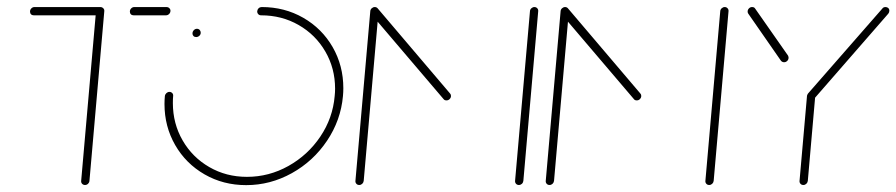

<svg xmlns="http://www.w3.org/2000/svg" viewBox="-20 -539 2609 559"><path d="M283.7 -507 240.4 -12.2Q240 -7.4 236.3 -3.9Q232.6 -0.4 227.4 -0.4Q222.6 -0.4 219.3 -3.7Q215.9 -7 216.3 -12.2L259.6 -507ZM67.4 -505.2Q67.4 -510.7 71.3 -514.6Q75.2 -518.5 80.4 -518.5H272.6Q277 -518.5 280.4 -515.4Q283.7 -512.2 283.7 -507.8Q283.7 -502.2 279.8 -498.3Q275.9 -494.4 270.7 -494.4H78.1Q73.3 -494.4 70.4 -497.4Q67.4 -500.4 67.4 -505.2ZM358.1 -505.2Q358.1 -510.7 362 -514.6Q365.9 -518.5 371.1 -518.5H465.2Q469.6 -518.5 473 -515.4Q476.3 -512.2 476.3 -507.8Q476.3 -502.2 472.4 -498.3Q468.5 -494.4 463.3 -494.4H368.9Q364.1 -494.4 361.1 -497.4Q358.1 -500.4 358.1 -505.2Z M540.4 -441.5Q540.4 -447 544.3 -451.1Q548.1 -455.2 553.3 -455.2Q558.1 -455.2 561.3 -451.9Q564.4 -448.5 564.4 -443.7Q564.4 -438.5 560.4 -434.8Q556.3 -431.1 551.1 -431.1Q546.3 -431.1 543.3 -434.1Q540.4 -437 540.4 -441.5ZM728.9 -506.7Q729.6 -511.9 733.3 -515.2Q737 -518.5 741.9 -518.5Q808.5 -518.5 863 -487.2Q917.4 -455.9 948.5 -401.9Q979.6 -347.8 979.6 -282.2Q979.6 -271.1 978.5 -259.3Q972.2 -188.9 932.2 -129.3Q892.2 -69.6 829.6 -34.8Q767 0 696.7 0Q630 0 575.6 -31.3Q521.1 -62.6 490 -116.7Q458.9 -170.7 458.9 -236.3Q458.9 -247.8 460 -259.3Q460.7 -264.4 464.6 -268Q468.5 -271.5 473.3 -271.5Q478.1 -271.5 481.5 -268Q484.8 -264.4 484.1 -259.3Q483.3 -252.2 483.3 -238.9Q483.3 -179.3 511.7 -130.2Q540 -81.1 589.3 -52.6Q638.5 -24.1 698.9 -24.1Q763 -24.1 819.6 -55.7Q876.3 -87.4 912.6 -141.3Q948.9 -195.2 954.4 -259.3Q955.6 -270.4 955.6 -280.7Q955.6 -340 927.2 -388.9Q898.9 -437.8 849.6 -466.1Q800.4 -494.4 740 -494.4Q734.8 -494.4 731.7 -498Q728.5 -501.5 728.9 -506.7Z M1071.1 -518.5Q1075.9 -518.5 1079.3 -515Q1082.6 -511.5 1082.2 -506.7L1038.9 -12.2Q1038.1 -7 1034.4 -3.7Q1030.7 -0.4 1025.9 -0.4Q1020.7 -0.4 1017.6 -3.9Q1014.4 -7.4 1014.8 -12.2L1058.1 -506.7Q1058.5 -511.5 1062.4 -515Q1066.3 -518.5 1071.1 -518.5ZM1293 -259.6Q1293 -254.4 1289.1 -250.6Q1285.2 -246.7 1280 -246.7Q1274.1 -246.7 1271.5 -250.4L1061.5 -497Q1058.5 -500 1058.5 -505.6Q1059.3 -510.4 1063 -514.1Q1066.7 -517.8 1071.5 -517.8Q1077 -517.8 1080.4 -513.7L1290.4 -266.7Q1293 -264.1 1293 -259.6ZM1535.9 -518.5Q1540.7 -518.5 1544.1 -515Q1547.4 -511.5 1547 -506.7L1503.7 -12.2Q1503 -7 1499.3 -3.7Q1495.6 -0.4 1490.7 -0.4Q1485.6 -0.4 1482.4 -3.9Q1479.3 -7.4 1479.6 -12.2L1523 -506.7Q1523.3 -511.5 1527.2 -515Q1531.1 -518.5 1535.9 -518.5Z M1625.2 -518.5Q1630 -518.5 1633.3 -515Q1636.7 -511.5 1636.3 -506.7L1593 -12.2Q1592.2 -7 1588.5 -3.7Q1584.8 -0.4 1580 -0.4Q1574.8 -0.4 1571.7 -3.9Q1568.5 -7.4 1568.9 -12.2L1612.2 -506.7Q1612.6 -511.5 1616.5 -515Q1620.4 -518.5 1625.2 -518.5ZM1847 -259.6Q1847 -254.4 1843.1 -250.6Q1839.3 -246.7 1834.1 -246.7Q1828.1 -246.7 1825.6 -250.4L1615.6 -497Q1612.6 -500 1612.6 -505.6Q1613.3 -510.4 1617 -514.1Q1620.7 -517.8 1625.6 -517.8Q1631.1 -517.8 1634.4 -513.7L1844.4 -266.7Q1847 -264.1 1847 -259.6ZM2090 -518.5Q2094.8 -518.5 2098.1 -515Q2101.5 -511.5 2101.1 -506.7L2057.8 -12.2Q2057 -7 2053.3 -3.7Q2049.6 -0.4 2044.8 -0.4Q2039.6 -0.4 2036.5 -3.9Q2033.3 -7.4 2033.7 -12.2L2077 -506.7Q2077.4 -511.5 2081.3 -515Q2085.2 -518.5 2090 -518.5Z M2342.2 -269.3Q2347 -269.3 2350.4 -265.7Q2353.7 -262.2 2353.3 -257L2331.9 -12.2Q2331.1 -7 2327.4 -3.7Q2323.7 -0.4 2318.9 -0.4Q2313.7 -0.4 2310.6 -3.9Q2307.4 -7.4 2307.8 -12.2L2329.3 -257Q2329.6 -261.9 2333.3 -265.6Q2337 -269.3 2342.2 -269.3ZM2275.9 -371.1Q2275.9 -365.6 2272 -361.7Q2268.1 -357.8 2263 -357.8Q2257.4 -357.8 2253.7 -362.2L2158.5 -499.3Q2156.7 -501.9 2156.7 -505.2Q2156.7 -510.7 2160.6 -514.6Q2164.4 -518.5 2169.6 -518.5Q2175.9 -518.5 2178.5 -514.1L2274.4 -377Q2275.9 -373.3 2275.9 -371.1ZM2558.1 -518.5Q2563 -518.5 2566.1 -515.6Q2569.3 -512.6 2569.3 -507.8Q2569.3 -503 2566.3 -499.3L2350.4 -251.5Q2345.9 -247 2340.4 -247Q2335.6 -247 2332.4 -250.2Q2329.3 -253.3 2329.3 -258.1Q2329.3 -261.9 2332.2 -266.3L2548.9 -514.1Q2551.9 -518.5 2558.1 -518.5Z"/></svg>

Font: 26F Galaxy Sans Thin
Style: Italic
Weight: 100
Italic angle: -4.99998°
Designer: C₂₉H₂₅N₃O₅
Version: Version 1.200